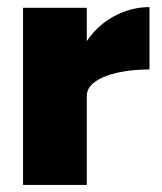

<svg xmlns="http://www.w3.org/2000/svg" viewBox="-20 -522 457 542"><path d="M183 -255Q183 -336 215.5 -391Q248 -446 298 -474Q348 -502 402 -502V-326Q355 -326 314.5 -317.5Q274 -309 249.5 -292Q225 -275 225 -251ZM45 0V-500H225V0Z"/></svg>

Font: Figtree Light Black
Style: Regular
Weight: 900
Version: Version 2.000